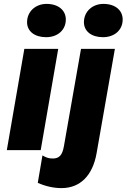

<svg xmlns="http://www.w3.org/2000/svg" viewBox="-20 -771 650 986"><path d="M15 0H189L279 -520H105ZM217 -580C274 -580 318 -615 318 -671C318 -717 281 -751 219 -751C163 -751 119 -712 119 -657C119 -611 157 -580 217 -580ZM296 195C392 195 456 130 476 16L570 -520H396L308 -19C300 26 284 43 251 43C230 43 216 38 198 27L174 168C212 185 254 195 296 195ZM509 -580C566 -580 610 -615 610 -671C610 -717 573 -751 511 -751C455 -751 411 -712 411 -657C411 -611 449 -580 509 -580Z"/></svg>

Font: Fixel Display ExtraBold
Style: Italic
Weight: 800
Italic angle: -10°
Designer: AlfaBravo + MacPaw
Foundry: Kyrylo Tkachov, Marchela Mozhyna, Serhii Makarenko, Maria Weinstein, Zakhar Kryvoshyya
Version: Version 1.210;Glyphs 3.2 (3217)